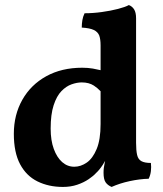

<svg xmlns="http://www.w3.org/2000/svg" viewBox="-20 -737 649 766"><path d="M381.3 -556.2Q381.3 -580.1 376 -595.2Q370.1 -609.9 354.2 -617.4Q338.4 -625 306.2 -627Q306.2 -642.1 308.6 -656.5Q311 -670.9 317.4 -684.1Q351.1 -684.1 386.2 -689Q421.4 -693.8 450.7 -701.4Q480 -709 494.1 -716.8Q507.3 -711.9 515.1 -699.5Q522.9 -687 522.9 -664.1V-167Q522.9 -136.2 527.1 -118.7Q531.2 -101.1 544.2 -94Q557.1 -86.9 582 -86.9Q584 -70.8 582 -54.4Q580.1 -38.1 573.2 -23.9Q537.1 -22.9 497.6 -14.4Q458 -5.9 425.3 8.8Q409.2 2 401.1 -10Q393.1 -22 393.1 -47.9Q393.1 -67.9 397.9 -87.9Q398.4 -91.3 399.4 -95.2Q394.5 -86.4 390.1 -79.6Q376 -58.1 363.3 -46.9Q353 -35.2 333.5 -22Q314 -8.8 288.1 0Q262.2 8.8 231 8.8Q174.3 8.8 129.6 -13.2Q85 -35.2 60.1 -82Q35.2 -128.9 35.2 -203.1Q35.2 -278.8 69.1 -338.9Q103 -398.9 164.6 -432.9Q226.1 -466.8 308.1 -466.8Q331.1 -466.8 350.6 -463.4Q365.2 -460.9 381.3 -457ZM381.3 -373Q368.2 -386.7 354.5 -395.5Q335 -408.2 306.2 -408.2Q287.1 -408.2 265.6 -400.6Q244.1 -393.1 225.1 -373.5Q206.1 -354 194.1 -317.4Q182.1 -280.8 182.1 -224.1Q182.1 -176.8 194.6 -142.8Q207 -108.9 228 -90.3Q249 -71.8 276.4 -71.8Q302.2 -71.8 326.2 -88.4Q350.1 -105 365.7 -142.6Q381.3 -180.2 381.3 -242.2Z"/></svg>

Font: Abu Sayed
Style: Regular
Weight: 400
Designer: Jayed Ahsan Saad
Foundry: Codepotro
Version: Codepotro Abu Sayed;Version 0.800